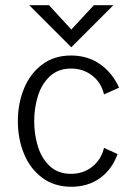

<svg xmlns="http://www.w3.org/2000/svg" viewBox="-20 -710 512 740"><path d="M48.8 -243.2Q48.8 -311 72.5 -368.7Q96.2 -426.3 142.3 -461.2Q188.5 -496.1 253.9 -496.1Q317.4 -496.1 365 -463.1Q412.6 -430.2 439 -372.1L380.9 -346.2Q370.1 -392.1 335.2 -418.9Q300.3 -445.8 253.9 -445.8Q204.1 -445.8 172.1 -415.8Q140.1 -385.7 126 -339.6Q111.8 -293.5 111.8 -243.2Q111.8 -191.9 126 -145.8Q140.1 -99.6 171.9 -69.8Q203.6 -40 253.9 -40Q300.8 -40 335.4 -67.4Q370.1 -94.7 380.9 -140.1L433.1 -116.2Q411.6 -56.6 365.2 -23.4Q318.8 9.8 254.9 9.8Q189.5 9.8 142.8 -24.9Q96.2 -59.6 72.5 -117.2Q48.8 -174.8 48.8 -243.2ZM254.9 -527.8 92.8 -689.9H168.9L254.9 -596.2L341.8 -689.9H417Z"/></svg>

Font: Acari Sans Light
Style: Regular
Weight: 300
Designer: Alfredo Marco Pradil and Stefan Peev
Foundry: Hanken Design Co.
Version: Version 1.045;January 11, 2019;FontCreator 11.5.0.2425 64-bi